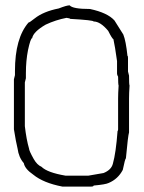

<svg xmlns="http://www.w3.org/2000/svg" viewBox="-20 -708 540 720"><path d="M241.2 -688Q252.4 -674.3 317.4 -674.3Q383.3 -660.2 409.2 -631.3L442.4 -578.6Q452.1 -554.7 458 -498.5Q460 -498.5 460 -490.7V-439.9Q460 -438 463.9 -424.3V-422.4Q463.9 -391.6 465.8 -387.2Q463.9 -357.9 463.9 -338.4V-211.4Q460 -199.7 452.1 -113.8Q449.2 -113.8 440.4 -70.8Q422.4 -36.6 387.7 -22Q376 -16.1 331.1 -12.2Q331.1 -8.3 321.3 -8.3H213.9Q142.6 -22 104.5 -53.2Q73.2 -74.7 69.3 -96.2Q50.3 -117.7 45.9 -150.9Q40 -174.3 32.2 -223.1V-410.6Q36.1 -424.3 36.1 -426.3V-441.9Q36.1 -564.9 86.9 -623.5Q90.8 -623.5 110.4 -639.2Q143.1 -665 200.2 -676.3Q230 -688 241.2 -688ZM77.1 -434.1V-414.6Q73.2 -400.4 73.2 -398.9V-234.9Q79.1 -184.1 88.9 -150.9Q88.9 -143.1 106.4 -111.8Q119.1 -89.4 135.7 -82.5Q157.2 -61 225.6 -49.3H311.5L368.2 -59.1Q397.5 -70.8 403.3 -94.2Q414.6 -133.8 420.9 -217.3Q422.9 -217.3 422.9 -223.1V-338.4Q422.9 -357.9 424.8 -387.2Q422.9 -391.6 422.9 -420.4Q418.9 -426.8 418.9 -432.1V-479Q411.1 -535.2 405.3 -561Q400.9 -562 385.7 -592.3Q356.4 -627.4 331.1 -627.4Q331.1 -632.3 243.2 -637.2Q243.2 -639.2 229.5 -641.1Q189 -633.3 151.4 -615.7Q105 -588.9 100.6 -564.9Q94.7 -564.9 85 -520Q77.1 -479.5 77.1 -434.1Z"/></svg>

Font: CEF Fonts CJK Mono
Style: Regular
Weight: 400
Designer: PartyBoss (派对大魔王)
Version: Release 2.25